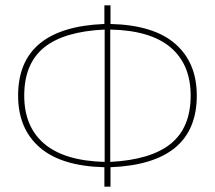

<svg xmlns="http://www.w3.org/2000/svg" viewBox="-20 -701 807 721"><path d="M395 -73V0H372V-73Q210 -77 129 -147.5Q48 -218 48 -342Q48 -598 372 -611V-681H395V-611Q557 -607 638 -536.5Q719 -466 719 -342Q719 -86 395 -73ZM696 -342Q696 -459 620.5 -523Q545 -587 394 -590V-93Q547 -101 621.5 -161.5Q696 -222 696 -342ZM373 -93V-590Q220 -583 145.5 -522.5Q71 -462 71 -342Q71 -225 146.5 -161Q222 -97 373 -93Z"/></svg>

Font: Fira Sans Thin
Style: Regular
Weight: 100
Designer: bBox Type GmbH & Carrois Corporate GbR & Edenspiekermann AG
Foundry: bBox Type GmbH & Carrois Corporate GbR & Edenspiekermann AG
Version: Version 4.301